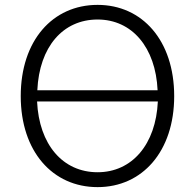

<svg xmlns="http://www.w3.org/2000/svg" viewBox="-20 -757 799 787"><path d="M380 10C563 10 694 -136 694 -363C694 -591 563 -737 380 -737C195 -737 65 -590 65 -363C65 -137 195 10 380 10ZM132 -341H627C619 -165 521 -51 380 -51C237 -51 140 -165 132 -341ZM133 -387C141 -565 238 -677 380 -677C521 -677 618 -563 626 -387Z"/></svg>

Font: Wafeq Light
Style: Regular
Weight: 300
Designer: Rasmus Andersson & Azza Alameddine
Foundry: Google & TypeTogether
Version: Version 3.000;January 28, 2025;FontCreator 15.0.0.3014 64-bi